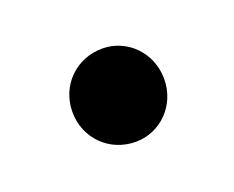

<svg xmlns="http://www.w3.org/2000/svg" viewBox="-40 -461 293 240"><g transform="rotate(-20 106.0 -341.0)"><path d="M109 -279C142 -279 169 -306 169 -341C169 -376 142 -403 109 -403C74 -403 47 -376 47 -341C47 -306 74 -279 109 -279Z"/></g></svg>

Font: Arvore Sans
Style: Regular
Weight: 400
Designer: Jonny Pinhorn (Latin) Dan Schunck (customization for Arvore)
Version: Version 1.000;Glyphs 3.3 (3305)